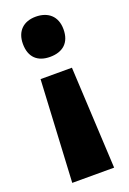

<svg xmlns="http://www.w3.org/2000/svg" viewBox="-143 -614 564 840"><g transform="rotate(-20 138.5 -194.0)"><path d="M235 -470C235 -531 196 -563 139 -563C83 -563 46 -530 46 -470C46 -407 82 -376 139 -376C198 -376 235 -407 235 -470ZM66 -299 41 175H236L212 -299Z"/></g></svg>

Font: Noto Sans Condensed Black
Style: Regular
Weight: 900
Width: 3
Designer: Monotype Design Team
Foundry: Monotype Imaging Inc.
Version: Version 2.013